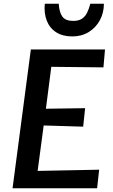

<svg xmlns="http://www.w3.org/2000/svg" viewBox="-20 -1013 607 1033"><path d="M47.5 0 146 -747H545L536.5 -650.5L256 -653.5L227 -428L438 -431L427.5 -331.5L215 -338L182.5 -93.5L513.5 -100L502.5 0ZM369.5 -817Q317.5 -817 282.5 -839.2Q247.5 -861.5 231.8 -901.5Q216 -941.5 221 -993H296Q299 -945.5 316 -923Q333 -900.5 374 -900.5Q403.5 -900.5 421.2 -912.5Q439 -924.5 449 -945.5Q459 -966.5 466 -993H539Q539 -944 517.2 -904Q495.5 -864 457.2 -840.5Q419 -817 369.5 -817Z"/></svg>

Font: Merriweather Sans Medium
Style: Italic
Weight: 500
Italic angle: -7.5°
Designer: Eben Sorkin
Foundry: Eben Sorkin
Version: Version 2.001